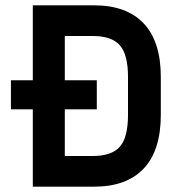

<svg xmlns="http://www.w3.org/2000/svg" viewBox="-20 -700 688 720"><path d="M21 -399H103V-680H333Q455 -680 519 -612Q583 -544 583 -412V-269Q583 -136 519 -68Q455 0 333 0H103V-290H21ZM343 -290H223V-115H328Q399 -115 429.5 -150Q460 -185 460 -269V-412Q460 -495 429.5 -530Q399 -565 328 -565H223V-399H343Z"/></svg>

Font: Inria Sans
Style: Bold
Weight: 700
Designer: Black Foundry Team
Foundry: Black Foundry
Version: Version 1.2; ttfautohint (v1.8.3)